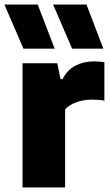

<svg xmlns="http://www.w3.org/2000/svg" viewBox="-46 -828 487 848"><path d="M53.5 0V-548.5H207L221.5 -478.5H230Q251.5 -520 288 -538.5Q324.5 -557 370 -557Q382 -557 394 -555.8Q406 -554.5 415 -553V-383.5Q402 -386.5 386.8 -387.2Q371.5 -388 358.5 -388Q336 -388 313.8 -383Q291.5 -378 272.5 -368.2Q253.5 -358.5 241.5 -344.5V0ZM272.5 -613 188.5 -808H336L410.5 -613ZM57.5 -613 -26.5 -808H120.5L195.5 -613Z"/></svg>

Font: Encode Sans Condensed Thin ExtraBold
Style: Regular
Weight: 800
Version: Version 3.002